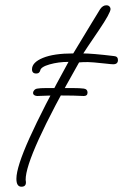

<svg xmlns="http://www.w3.org/2000/svg" viewBox="-20 -637 466 726"><path d="M61 69Q42 69 42 39Q42 -5 91.5 -115Q141 -225 239 -403Q201 -403 167.5 -393.5Q134 -384 132 -370Q131 -366 127.5 -362.5Q124 -359 117 -359Q101 -359 101 -375Q101 -401 142 -418Q183 -435 257 -435L326 -549Q333 -560 341 -573.5Q349 -587 359 -603Q369 -617 382 -617Q390 -617 394 -612.5Q398 -608 398 -603Q398 -588 354 -523Q299 -442 295 -435Q310 -435 340 -432.5Q370 -430 411 -425Q426 -424 426 -410Q426 -394 408 -394Q401 -394 380 -396.5Q359 -399 335 -401Q311 -403 294 -402L279 -401Q76 -44 77 43L78 51V53Q78 69 61 69ZM121 -274Q115 -274 110 -277Q105 -280 105 -286Q105 -291 109.5 -296Q114 -301 121 -302Q132 -304 153 -304Q174 -304 199 -304Q231 -304 256.5 -304Q282 -304 297 -302Q311 -300 311 -287Q311 -274 297 -274Q278 -275 256.5 -275.5Q235 -276 206 -276Q184 -276 163 -275.5Q142 -275 121 -274Z"/></svg>

Font: Oooh Baby
Style: Regular
Weight: 400
Designer: Robert E. Leuschke
Foundry: Robert E. Leuschke
Version: Version 1.011; ttfautohint (v1.8.3)